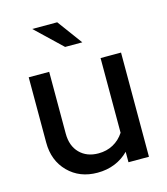

<svg xmlns="http://www.w3.org/2000/svg" viewBox="-110 -810 787 906"><g transform="rotate(-15 283.5 -357.5)"><path d="M57 0ZM157 -509V-207Q157 -147 191.5 -112Q226 -77 283 -77Q323 -77 355 -94.5Q387 -112 408 -144V-509H508V0H408V-51Q378 -21 339.5 -5.5Q301 10 255 10Q168 10 112.5 -46Q57 -102 57 -190V-509ZM254 -725 344 -603H260L132 -725Z"/></g></svg>

Font: Red Hat Display Medium
Style: Regular
Weight: 500
Designer: Pentagram / MCKL
Foundry: Pentagram / MCKL
Version: Version 1.005; Red Hat Display Medium